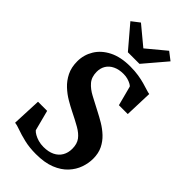

<svg xmlns="http://www.w3.org/2000/svg" viewBox="-300 -1053 1136 1136"><g transform="rotate(45 268.5 -485.0)"><path d="M259.5 10Q204.5 10 161 -0.5Q117.5 -11 87.5 -22Q57.5 -33 41.5 -34.5L49.5 -218H126L159.5 -89.5Q167 -80.5 182.2 -71.8Q197.5 -63 218 -57.2Q238.5 -51.5 261.5 -51.5Q302.5 -51.5 331.2 -65.5Q360 -79.5 375 -105.2Q390 -131 390 -164.5Q390 -205.5 371 -230.8Q352 -256 316.5 -276.2Q281 -296.5 231 -321Q204 -334.5 172 -353.2Q140 -372 111 -399Q82 -426 63.2 -463.5Q44.5 -501 44.5 -551.5Q44.5 -605.5 72.2 -651.2Q100 -697 154.2 -724.5Q208.5 -752 288.5 -752Q326.5 -752 357.8 -747Q389 -742 413.2 -735Q437.5 -728 454.8 -722.5Q472 -717 482.5 -715.5L476.5 -542H402.5L370 -665.5Q366 -671 354.2 -677.2Q342.5 -683.5 326.5 -688Q310.5 -692.5 291.5 -692.5Q253 -692.5 225.5 -679.2Q198 -666 183.8 -642.8Q169.5 -619.5 169.5 -589.5Q169.5 -545.5 192.8 -518.2Q216 -491 254.5 -470.8Q293 -450.5 339 -426.5Q368.5 -411.5 400 -392.8Q431.5 -374 458.5 -348.8Q485.5 -323.5 502.2 -289.8Q519 -256 519 -210Q519 -173 505.5 -134.2Q492 -95.5 461.8 -62.8Q431.5 -30 381.8 -10Q332 10 259.5 10ZM218.5 -801 99 -941.5 149 -980 267 -882 385 -980 435 -941.5 315.5 -801Z"/></g></svg>

Font: Merriweather 24pt SemiCondensed
Style: Bold
Weight: 700
Width: 4
Designer: Eben Sorkin
Foundry: Eben Sorkin
Version: Version 2.100